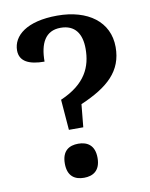

<svg xmlns="http://www.w3.org/2000/svg" viewBox="-83 -785 670 855"><g transform="rotate(-10 252.0 -358.0)"><path d="M187 -352 198 -214H263L273 -317C399 -371 467 -433 467 -541C467 -656 373 -724 235 -724C96 -724 32 -668 32 -602C32 -552 75 -532 144 -532C144 -614 171 -668 240 -668C305 -668 334 -625 334 -557C334 -476 303 -402 187 -352ZM228 8C268 8 302 -11 302 -69C302 -127 268 -146 228 -146C187 -146 154 -127 154 -69C154 -11 187 8 228 8Z"/></g></svg>

Font: Noto Serif Ethiopic SemiBold
Style: Regular
Weight: 600
Designer: Monotype Design Team
Foundry: Monotype Imaging Inc.
Version: Version 2.102